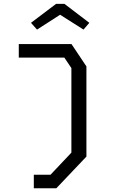

<svg xmlns="http://www.w3.org/2000/svg" viewBox="-20 -930 640 1022"><path d="M80 -695.5V-623.5H322.5L360 -567.5V-117.5L249 0H160V72H280L440 -96.5V-576.5L360.5 -695.5ZM323 -909.5 455.5 -808.5 424.5 -772.5 300 -851.5 177 -772.5 145 -808.5 278.5 -909.5Z"/></svg>

Font: Kode Mono
Style: Regular
Weight: 400
Monospace: yes
Designer: Isa Ozler
Foundry: Kadena LLC
Version: Version 1.000;gftools[0.9.28]